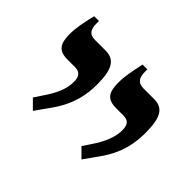

<svg xmlns="http://www.w3.org/2000/svg" viewBox="-92 -785 651 651"><g transform="rotate(45 233.0 -460.0)"><path d="M351 -273 390 -328C433 -389 441 -443 441 -491C441 -565 423 -592 380 -592H330C304 -592 293 -605 293 -636V-647H270C261 -604 255 -576 255 -545C255 -499 269 -479 311 -479H347C374 -479 379 -461 379 -441C379 -415 371 -387 348 -349L319 -305ZM118 -273 157 -328C200 -389 209 -443 209 -491C209 -565 190 -592 147 -592H97C71 -592 61 -605 61 -636V-647H38C28 -604 22 -576 22 -545C22 -499 36 -479 78 -479H114C141 -479 147 -461 147 -441C147 -415 139 -387 115 -349L86 -305Z"/></g></svg>

Font: Noto Serif Hebrew ExtraCondensed SemiBold
Style: Regular
Weight: 600
Width: 2
Designer: Monotype Design Team
Foundry: Monotype Imaging Inc.
Version: Version 2.004